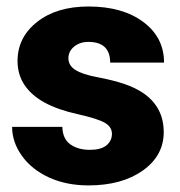

<svg xmlns="http://www.w3.org/2000/svg" viewBox="-20 -558 552 588"><path d="M322.8 -148.4Q322.8 -169.4 300.8 -182.1Q278.8 -194.8 217.3 -208.5Q155.8 -222.2 115.7 -244.4Q75.7 -266.6 54.7 -298.3Q33.7 -330.1 33.7 -371.1Q33.7 -443.8 93.8 -491Q153.8 -538.1 251 -538.1Q355.5 -538.1 418.9 -490.7Q482.4 -443.4 482.4 -366.2H317.4Q317.4 -429.7 250.5 -429.7Q224.6 -429.7 207 -415.3Q189.5 -400.9 189.5 -379.4Q189.5 -357.4 210.9 -343.8Q232.4 -330.1 279.5 -321.3Q326.7 -312.5 362.3 -300.3Q481.4 -259.3 481.4 -153.3Q481.4 -81.1 417.2 -35.6Q353 9.8 251 9.8Q183.1 9.8 129.9 -14.6Q76.7 -39.1 46.9 -81.1Q17.1 -123 17.1 -169.4H170.9Q171.9 -132.8 195.3 -116Q218.8 -99.1 255.4 -99.1Q289.1 -99.1 305.9 -112.8Q322.8 -126.5 322.8 -148.4Z"/></svg>

Font: Vazir Black
Style: Black
Weight: 900
Designer: Saber Rastikerdar
Foundry: Saber Rastikerdar
Version: Version 30.0.0